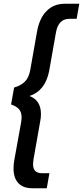

<svg xmlns="http://www.w3.org/2000/svg" viewBox="-20 -892 442 1022"><path d="M152 110Q103 110 77.5 82.5Q52 55 52 5Q52 -18 56 -39L93 -244Q95 -260 95 -266Q95 -296 80.5 -311.5Q66 -327 39 -336L55 -426Q90 -436 111.5 -456.5Q133 -477 141 -519L177 -723Q189 -793 227 -832.5Q265 -872 325 -872H402L388 -792H350Q291 -792 278 -720L242 -516Q222 -409 137 -381Q198 -358 198 -285Q198 -265 194 -246L158 -42Q156 -24 156 -17Q156 30 204 30H243L229 110Z"/></svg>

Font: Open Sauce One Medium Italic
Style: Regular
Weight: 500
Italic angle: -10°
Designer: Alfredo Marco Pradil
Foundry: Creative Sauce Fz LLC
Version: Version 1.477